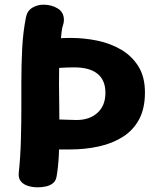

<svg xmlns="http://www.w3.org/2000/svg" viewBox="-20 -785 674 821"><path d="M91.2 -712Q96.6 -738.9 118.1 -751.9Q139.7 -765 166.3 -765Q200.1 -765 226.7 -748.9Q253.3 -732.9 253.3 -699Q253.3 -688.4 249.3 -677.2Q245.3 -666 243.3 -648Q236.3 -588 234.3 -537Q232.3 -486 232.3 -426Q232.3 -383.6 233.3 -331.7Q234.3 -279.8 234.2 -225.4Q234.1 -171 231.5 -120.2Q228.9 -69.3 221.7 -29Q218.1 -10 204.9 -0.4Q191.7 9.2 174.5 12.6Q157.3 16 141.3 16Q120 16 100.3 10.1Q80.7 4.2 69.4 -9.4Q58.1 -23 60.1 -45Q67.3 -112 69.3 -184.9Q71.3 -257.8 71.3 -323.4Q71.3 -389 71.3 -432Q71.3 -509 74.9 -579.1Q78.6 -649.1 91.2 -712ZM172.8 -487Q145.1 -481.7 129.9 -499.4Q114.8 -517.2 114.8 -544.6Q114.8 -578.4 130.1 -592.6Q145.3 -606.8 172.8 -613.3Q191.3 -617.6 220.6 -620.2Q249.8 -622.9 280.8 -622.9Q339.6 -622.9 396.2 -611.2Q452.8 -599.4 498.6 -572.4Q544.3 -545.4 572.1 -500.8Q599.8 -456.1 599.8 -389.4Q599.8 -321.1 574.7 -274.4Q549.6 -227.8 504.9 -199.6Q460.3 -171.4 402.1 -158.7Q343.9 -145.9 277.9 -145.9Q236.2 -145.9 214.2 -145.9Q192.2 -145.9 182.5 -145.9Q172.8 -145.9 167.8 -145.9Q151.8 -144.9 139.8 -164.8Q127.8 -184.7 127.8 -206.9Q127.8 -238 149.8 -256.1Q171.8 -274.2 208.1 -274.2Q224.1 -274.2 241.8 -273.8Q259.4 -273.4 277.1 -272.7Q294.8 -271.9 307.8 -271.9Q362.8 -271.9 396.8 -302.6Q430.8 -333.3 430.8 -388.4Q430.8 -442.3 396.9 -469.6Q363 -496.9 297.8 -496.9Q269.8 -496.9 235.2 -494.8Q200.7 -492.7 172.8 -487Z"/></svg>

Font: Playpen Sans Thai
Style: Regular
Weight: 400
Designer: Sirin Gunkloy, Laura Meseguer, Veronika Burian, José Scaglione
Foundry: TypeTogether
Version: Version 2.000